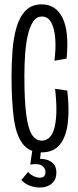

<svg xmlns="http://www.w3.org/2000/svg" viewBox="-20 -690 359 882"><path d="M171 10Q113 10 83 -31Q53 -72 43 -150Q33 -228 33 -339Q33 -400 37.5 -458.5Q42 -517 56 -565Q70 -613 98 -641.5Q126 -670 172 -670Q236 -670 267 -608.5Q298 -547 286 -421L230 -411Q237 -464 234 -510.5Q231 -557 216 -585.5Q201 -614 173 -614Q148 -614 132.5 -591Q117 -568 108 -529.5Q99 -491 95.5 -442Q92 -393 92 -341Q92 -229 100.5 -164Q109 -99 126.5 -71.5Q144 -44 171 -44Q216 -44 231 -106.5Q246 -169 233 -282L289 -274Q299 -190 291.5 -126Q284 -62 255 -26Q226 10 171 10ZM78 137 109 100Q122 115 141 122Q160 129 174.5 124.5Q189 120 189 100Q189 83 173.5 71.5Q158 60 119 66L129 -4H169L164 40Q178 39 195.5 44Q213 49 226 63Q239 77 239 103Q239 133 221.5 150Q204 167 177.5 170.5Q151 174 124 165.5Q97 157 78 137Z"/></svg>

Font: Bricolage Grotesque 96pt Condensed ExtraLight
Style: Regular
Weight: 200
Width: 3
Designer: Mathieu Triay
Foundry: Atelier Triay
Version: Version 1.001; ttfautohint (v1.8.4.7-5d5b);gftools[0.9.33.de